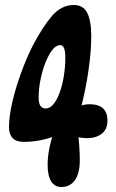

<svg xmlns="http://www.w3.org/2000/svg" viewBox="-20 -732 467 770"><path d="M226 18Q199 18 185 -5Q171 -28 171 -71Q171 -101 177.5 -135Q184 -169 196 -202L202 -188Q179 -177 144.5 -170Q110 -163 75 -163Q45 -163 30.5 -178.5Q16 -194 16 -222Q16 -265 29.5 -323Q43 -381 65 -441Q87 -501 111 -548Q150 -623 188 -667.5Q226 -712 276 -712Q314 -712 330 -680Q346 -648 346 -587Q346 -528 335 -450.5Q324 -373 303 -293L290 -304Q302 -309 315.5 -311.5Q329 -314 339 -314Q411 -314 411 -248Q411 -214 388.5 -196Q366 -178 329 -178Q314 -178 300.5 -180.5Q287 -183 276 -187L294 -192Q296 -173 298 -144.5Q300 -116 300 -90Q300 -37 280.5 -9.5Q261 18 226 18ZM163 -297Q181 -297 195.5 -315.5Q210 -334 220.5 -364Q231 -394 236.5 -430Q242 -466 242 -500Q242 -526 237 -538.5Q232 -551 221 -551Q205 -551 190 -532Q175 -513 162.5 -481.5Q150 -450 142.5 -413Q135 -376 135 -340Q135 -317 142.5 -307Q150 -297 163 -297Z"/></svg>

Font: DynaPuff Condensed
Style: Regular
Weight: 400
Width: 3
Designer: Toshi Omagari, Jennifer Daniel
Foundry: Google Fonts
Version: Version 2.000